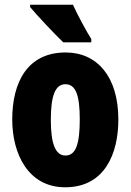

<svg xmlns="http://www.w3.org/2000/svg" viewBox="-20 -786 556 816"><path d="M290 -766H108V-756C134 -724 217 -636 249 -606H368V-620C350 -648 307 -727 290 -766ZM483 -278C483 -460 393 -563 259 -563C97 -563 32 -437 32 -278C32 -132 100 10 257 10C427 10 483 -136 483 -278ZM196 -276C196 -380 215 -428 258 -428C303 -428 319 -379 319 -278C319 -176 303 -125 258 -125C215 -125 196 -177 196 -276Z"/></svg>

Font: Noto Sans Oriya ExtCond Blk
Style: Regular
Weight: 900
Width: 2
Designer: Amélie Bonet and Sol Matas
Foundry: Google LLC
Version: Version 2.006